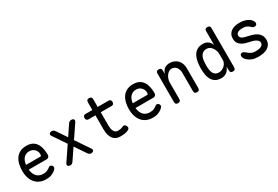

<svg xmlns="http://www.w3.org/2000/svg" viewBox="67 -1767 4067 2804"><g transform="rotate(-30 2100.0 -365.0)"><path d="M459 -132Q478 -132 490.5 -118.5Q503 -105 503 -88Q503 -79 498.5 -70.5Q494 -62 482 -50Q466 -35 448 -24Q430 -13 409.5 -5Q389 3 366.5 6.5Q344 10 319 10Q261 10 215.5 -9.5Q170 -29 138.5 -65.5Q107 -102 90 -154.5Q73 -207 73 -272Q73 -329 85.5 -381.5Q98 -434 125.5 -473.5Q153 -513 197 -536.5Q241 -560 305 -560Q365 -560 405 -539.5Q445 -519 469.5 -482Q494 -445 504.5 -395.5Q515 -346 515 -287Q515 -269 502 -254.5Q489 -240 468 -240H165Q169 -200 182 -169.5Q195 -139 215 -119.5Q235 -100 261.5 -90Q288 -80 320 -80Q365 -80 391.5 -94Q418 -108 433 -120Q441 -127 446 -129.5Q451 -132 459 -132ZM165 -320H409Q414 -320 419.5 -326Q425 -332 425 -353Q425 -374 417 -395Q409 -416 393.5 -432.5Q378 -449 355.5 -459.5Q333 -470 305 -470Q274 -470 249.5 -459Q225 -448 207.5 -428Q190 -408 179.5 -380.5Q169 -353 165 -320Z M1100 -500 953 -283 1111 -49Q1121 -35 1121 -24Q1121 -13 1114.5 -5.5Q1108 2 1097.5 6Q1087 10 1076 10Q1060 10 1047.5 2.5Q1035 -5 1025 -20L900 -205L775 -20Q765 -6 752.5 2Q740 10 724 10Q713 10 702.5 6Q692 2 685.5 -5.5Q679 -13 679 -24Q679 -35 689 -49L847 -283L700 -500Q690 -515 690 -526.5Q690 -538 696.5 -545.5Q703 -553 713.5 -556.5Q724 -560 735 -560Q752 -560 764.5 -552Q777 -544 787 -530L900 -362L1013 -530Q1023 -545 1036 -552.5Q1049 -560 1066 -560Q1077 -560 1087.5 -556.5Q1098 -553 1104 -545.5Q1110 -538 1110 -526.5Q1110 -515 1100 -500Z M1679 -530Q1699 -530 1709.5 -517.5Q1720 -505 1720 -485Q1720 -465 1709.5 -452.5Q1699 -440 1679 -440H1495V-224Q1495 -152 1516.5 -116Q1538 -80 1580 -80Q1600 -80 1619 -83Q1638 -86 1661 -97Q1681 -108 1696.5 -102.5Q1712 -97 1723 -78Q1735 -58 1730.5 -41.5Q1726 -25 1707 -15Q1677 1 1642 5.5Q1607 10 1565 10Q1529 10 1499.5 -3Q1470 -16 1449 -42.5Q1428 -69 1416.5 -110Q1405 -151 1405 -207V-440H1288Q1268 -440 1257.5 -452.5Q1247 -465 1247 -485Q1247 -505 1257.5 -517.5Q1268 -530 1288 -530H1405V-660Q1405 -683 1416 -694Q1427 -705 1450 -705Q1473 -705 1484 -694Q1495 -683 1495 -660V-530Z M2259 -132Q2278 -132 2290.5 -118.5Q2303 -105 2303 -88Q2303 -79 2298.5 -70.5Q2294 -62 2282 -50Q2266 -35 2248 -24Q2230 -13 2209.5 -5Q2189 3 2166.5 6.5Q2144 10 2119 10Q2061 10 2015.5 -9.5Q1970 -29 1938.5 -65.5Q1907 -102 1890 -154.5Q1873 -207 1873 -272Q1873 -329 1885.5 -381.5Q1898 -434 1925.5 -473.5Q1953 -513 1997 -536.5Q2041 -560 2105 -560Q2165 -560 2205 -539.5Q2245 -519 2269.5 -482Q2294 -445 2304.5 -395.5Q2315 -346 2315 -287Q2315 -269 2302 -254.5Q2289 -240 2268 -240H1965Q1969 -200 1982 -169.5Q1995 -139 2015 -119.5Q2035 -100 2061.5 -90Q2088 -80 2120 -80Q2165 -80 2191.5 -94Q2218 -108 2233 -120Q2241 -127 2246 -129.5Q2251 -132 2259 -132ZM1965 -320H2209Q2214 -320 2219.5 -326Q2225 -332 2225 -353Q2225 -374 2217 -395Q2209 -416 2193.5 -432.5Q2178 -449 2155.5 -459.5Q2133 -470 2105 -470Q2074 -470 2049.5 -459Q2025 -448 2007.5 -428Q1990 -408 1979.5 -380.5Q1969 -353 1965 -320Z M2585 -316V-35Q2585 -12 2574 -1Q2563 10 2540 10Q2517 10 2506 -1Q2495 -12 2495 -35V-515Q2495 -538 2506 -549Q2517 -560 2540 -560Q2563 -560 2574 -549Q2585 -538 2585 -515V-456Q2599 -504 2633 -532Q2667 -560 2722 -560Q2762 -560 2795.5 -546.5Q2829 -533 2853.5 -508Q2878 -483 2891.5 -448Q2905 -413 2905 -370V-35Q2905 -12 2894 -1Q2883 10 2860 10Q2837 10 2826 -1Q2815 -12 2815 -35V-344Q2815 -370 2808 -393.5Q2801 -417 2787.5 -435Q2774 -453 2754 -464Q2734 -475 2707 -475Q2680 -475 2657.5 -459Q2635 -443 2619 -419.5Q2603 -396 2594 -368Q2585 -340 2585 -316Z M3465 10Q3442 10 3431 -1.5Q3420 -13 3420 -36V-100Q3411 -75 3397.5 -55Q3384 -35 3366 -20.5Q3348 -6 3325 2Q3302 10 3273 10Q3212 10 3174 -14Q3136 -38 3115 -76.5Q3094 -115 3087 -162.5Q3080 -210 3080 -256Q3080 -310 3088 -364.5Q3096 -419 3118 -462.5Q3140 -506 3180 -533Q3220 -560 3283 -560Q3338 -560 3374.5 -530.5Q3411 -501 3420 -456V-695Q3420 -718 3431 -729Q3442 -740 3465 -740Q3488 -740 3499 -729Q3510 -718 3510 -695V-36Q3510 -13 3499 -1.5Q3488 10 3465 10ZM3282 -80Q3309 -80 3334 -91Q3359 -102 3378 -119.5Q3397 -137 3408.5 -159.5Q3420 -182 3420 -206V-316Q3420 -340 3411 -367Q3402 -394 3386 -417Q3370 -440 3347.5 -455Q3325 -470 3298 -470Q3255 -470 3230 -452Q3205 -434 3191.5 -404.5Q3178 -375 3174 -337.5Q3170 -300 3170 -262Q3170 -223 3175 -189.5Q3180 -156 3192.5 -131.5Q3205 -107 3227 -93.5Q3249 -80 3282 -80Z M3901 10Q3871 10 3843 6Q3815 2 3790.5 -7.5Q3766 -17 3743.5 -32.5Q3721 -48 3701 -71Q3691 -82 3686 -96Q3681 -110 3681 -124Q3681 -146 3693 -154Q3705 -162 3719 -162Q3730 -162 3739 -158Q3748 -154 3759 -144Q3791 -116 3821.5 -98Q3852 -80 3900 -80Q3917 -80 3939.5 -82Q3962 -84 3982 -91.5Q4002 -99 4016 -113Q4030 -127 4030 -150Q4030 -172 4016 -187.5Q4002 -203 3982 -213.5Q3962 -224 3939.5 -230.5Q3917 -237 3900 -240Q3866 -247 3831 -257Q3796 -267 3767.5 -285Q3739 -303 3720.5 -332Q3702 -361 3702 -406Q3702 -448 3718 -477Q3734 -506 3761 -524.5Q3788 -543 3824 -551.5Q3860 -560 3900 -560Q3965 -560 4018 -538.5Q4071 -517 4097 -475Q4104 -464 4106.5 -455Q4109 -446 4109 -439Q4109 -423 4099 -411Q4089 -399 4069 -399Q4060 -399 4048 -402.5Q4036 -406 4025 -417Q4001 -441 3973.5 -455.5Q3946 -470 3900 -470Q3878 -470 3858.5 -466.5Q3839 -463 3824 -455Q3809 -447 3800.5 -435.5Q3792 -424 3792 -407Q3792 -387 3802.5 -373.5Q3813 -360 3829.5 -352Q3846 -344 3865 -339Q3884 -334 3900 -331Q3938 -323 3977 -311.5Q4016 -300 4048 -280Q4080 -260 4100 -228.5Q4120 -197 4120 -149Q4120 -105 4102 -74.5Q4084 -44 4054 -25.5Q4024 -7 3984.5 1.5Q3945 10 3901 10Z"/></g></svg>

Font: Maple Mono NF CN
Style: Regular
Weight: 400
Monospace: yes
Designer: subframe7536
Version: Version 7.000